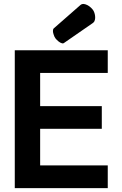

<svg xmlns="http://www.w3.org/2000/svg" viewBox="-20 -970 631 990"><path d="M56.2 -710.9V0H535.6V-117.2H187V-305.7H504.9V-422.9H187V-593.8H535.6V-710.9ZM310.1 -748.5 460.4 -852.5C464.8 -856 467.8 -860.8 469.2 -867.2C470.2 -871.1 470.7 -875.5 470.7 -879.9C470.7 -885.3 470.2 -890.6 468.8 -896.5C466.3 -907.2 462.4 -915.5 457 -921.9C452.6 -927.2 446.8 -933.1 439.9 -938C433.1 -942.9 425.8 -946.3 418.9 -948.2C415.5 -949.2 412.6 -949.7 409.7 -949.7C404.3 -949.7 399.4 -948.2 395.5 -944.8L257.8 -824.2C255.9 -822.8 254.4 -820.3 253.9 -817.9C253.4 -815.4 252.9 -813 252.9 -810.5C252.9 -805.7 253.9 -800.3 255.9 -793.9C258.8 -784.2 262.2 -776.9 266.1 -772C270 -767.1 274.9 -762.2 281.2 -756.8C287.6 -751.5 293.5 -748.5 298.8 -747.1C300.8 -746.6 302.2 -746.1 303.7 -746.1C306.2 -746.1 308.1 -747.1 310.1 -748.5Z"/></svg>

Font: Tuffy
Style: Bold
Weight: 700
Designer: Thatcher Ulrich, Karoly Barta, Michael Everson
Version: Version 001.270